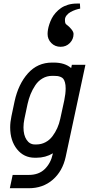

<svg xmlns="http://www.w3.org/2000/svg" viewBox="-20 -857 491 1058"><path d="M420.4 -837.4 421.9 -809.6Q410.2 -807.6 396.5 -803Q382.8 -798.3 369.4 -791Q356 -783.7 346.9 -772.2Q337.9 -760.7 337.9 -748.5Q337.9 -736.3 339.8 -730.2Q341.8 -724.1 348.6 -719.7Q359.9 -711.9 372.6 -696.8Q385.3 -681.6 385.3 -669.9Q385.3 -641.1 365 -620.1Q344.7 -599.1 314 -599.1Q283.2 -599.1 262.7 -619.9Q242.2 -640.6 242.2 -669.9Q242.2 -680.7 244.4 -694.1Q246.6 -707.5 252 -723.9Q257.3 -740.2 265.4 -755.9Q273.4 -771.5 286.6 -786.4Q299.8 -801.3 315.9 -812.5Q332 -823.7 354.5 -830.6Q377 -837.4 403.3 -837.4ZM341.8 -370.1Q341.8 -389.2 338.1 -402.3Q334.5 -415.5 328.9 -422.6Q323.2 -429.7 313.7 -433.3Q304.2 -437 296.1 -438Q288.1 -439 275.9 -439H267.1Q238.3 -439 214.4 -425Q190.4 -411.1 174.6 -387.2Q158.7 -363.3 148.4 -337.9Q138.2 -312.5 131.8 -283.7L114.3 -200.7Q109.4 -176.8 109.4 -154.8Q109.4 -112.3 126.5 -86.7Q143.6 -61 171.9 -61H180.7Q207.5 -61 230.5 -73.2Q253.4 -85.4 269 -106.2Q284.7 -127 295.4 -150.9Q306.2 -174.8 312 -202.1L334 -303.2Q341.8 -340.8 341.8 -370.1ZM267.1 -512.2H275.9Q337.4 -512.2 372.1 -481.9L376 -500H450.7L341.8 7.8Q324.7 86.4 270.8 133.3Q216.8 180.2 138.7 180.2H34.2L49.8 106.9H138.7Q193.8 106.9 226.8 74.5Q259.8 42 270.5 -7.8L271.5 -12.2Q230.5 12.2 180.7 12.2H171.9Q111.3 12.2 73.7 -34.9Q36.1 -82 36.1 -154.8Q36.1 -183.6 43 -216.3L60.5 -299.3Q81.1 -393.6 134 -452.9Q187 -512.2 267.1 -512.2Z"/></svg>

Font: Anka/Coder Narrow
Style: Italic
Weight: 400
Width: 3
Italic angle: -12°
Monospace: yes
Version: Version 001.100